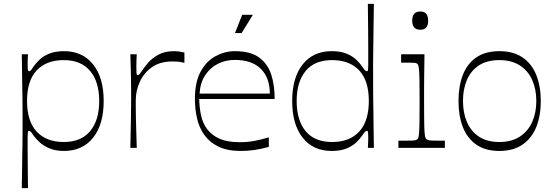

<svg xmlns="http://www.w3.org/2000/svg" viewBox="-20 -760 2853 987"><path d="M92 207Q93 153 93.5 110.5Q94 68 94.5 35Q95 2 95.5 -26.5Q96 -55 96 -81.5Q96 -108 96 -137Q96 -165 96 -191.5Q96 -218 95.5 -246Q95 -274 94.5 -308Q94 -342 93.5 -384Q93 -426 92 -481H124Q123 -467 122.5 -453Q122 -439 122 -430Q122 -409 123 -401.5Q124 -394 129 -394Q134 -394 138.5 -398.5Q143 -403 153 -419Q164 -434 182.5 -452.5Q201 -471 232.5 -484Q264 -497 309 -497Q404 -497 458.5 -429Q513 -361 513 -241Q513 -120 458.5 -52Q404 16 309 16Q266 16 235 3Q204 -10 184 -28.5Q164 -47 153 -62Q143 -78 138.5 -82.5Q134 -87 129 -87Q124 -87 123 -80Q122 -73 122 -54Q122 -32 122 -1.5Q122 29 122.5 61.5Q123 94 123 124Q123 154 123.5 176Q124 198 124 207ZM308 -30Q397 -30 443.5 -86Q490 -142 490 -241Q490 -339 443.5 -395Q397 -451 308 -451Q218 -451 168.5 -398Q119 -345 119 -241Q119 -137 168.5 -83.5Q218 -30 308 -30Z M650 0Q652 -74 652.5 -116.5Q653 -159 653.5 -184Q654 -209 654 -226.5Q654 -244 654 -268Q654 -291 654 -308Q654 -325 653.5 -345Q653 -365 652.5 -396.5Q652 -428 650 -481H683Q682 -465 681.5 -448.5Q681 -432 681 -420Q681 -391 682 -382.5Q683 -374 688 -374Q693 -374 698 -380Q703 -386 714 -402Q723 -416 742.5 -438.5Q762 -461 794.5 -479Q827 -497 875 -497Q890 -497 905 -494.5Q920 -492 928 -490V-437Q917 -440 904 -442Q891 -444 865 -444Q804 -444 762.5 -415.5Q721 -387 699.5 -341Q678 -295 678 -245Q678 -221 678 -203.5Q678 -186 678.5 -163.5Q679 -141 680 -103.5Q681 -66 683 0Z M1218 16Q1149 16 1103.5 -6Q1058 -28 1031 -65.5Q1004 -103 993 -151Q982 -199 982 -252Q982 -338 1011.5 -392Q1041 -446 1088.5 -471.5Q1136 -497 1187 -497Q1268 -497 1312.5 -464Q1357 -431 1374.5 -376Q1392 -321 1392 -251H1004Q1005 -207 1013.5 -167Q1022 -127 1045 -96Q1068 -65 1108.5 -47Q1149 -29 1212 -29Q1252 -29 1287 -35.5Q1322 -42 1362 -54V-5Q1319 7 1285 11.5Q1251 16 1218 16ZM1367 -279Q1367 -360 1321 -406Q1275 -452 1187 -452Q1139 -452 1099 -431.5Q1059 -411 1034 -372Q1009 -333 1006 -279ZM1188 -590 1225 -684H1280L1222 -590Z M1685 16Q1590 16 1536 -52Q1482 -120 1482 -241Q1482 -361 1536 -429Q1590 -497 1685 -497Q1731 -497 1762 -484Q1793 -471 1812 -452.5Q1831 -434 1841 -419Q1852 -403 1856.5 -398.5Q1861 -394 1866 -394Q1871 -394 1872 -401Q1873 -408 1873 -428Q1873 -461 1873 -507Q1873 -553 1872.5 -601.5Q1872 -650 1871.5 -687.5Q1871 -725 1871 -740H1902Q1901 -684 1900.5 -640Q1900 -596 1899.5 -559Q1899 -522 1898.5 -490.5Q1898 -459 1898 -430.5Q1898 -402 1898 -373Q1898 -344 1898 -314.5Q1898 -285 1898.5 -253Q1899 -221 1899.5 -183.5Q1900 -146 1900.5 -101Q1901 -56 1902 0H1871Q1872 -14 1872.5 -28.5Q1873 -43 1873 -54Q1873 -73 1872 -80Q1871 -87 1866 -87Q1861 -87 1856.5 -82.5Q1852 -78 1841 -62Q1831 -47 1812 -28.5Q1793 -10 1762 3Q1731 16 1685 16ZM1687 -30Q1777 -30 1826.5 -83.5Q1876 -137 1876 -241Q1876 -345 1826.5 -398Q1777 -451 1687 -451Q1597 -451 1551 -395Q1505 -339 1505 -241Q1505 -142 1551 -86Q1597 -30 1687 -30Z M2028 0V-37Q2042 -37 2054 -37Q2066 -37 2074 -37Q2102 -37 2111.5 -38.5Q2121 -40 2125 -44Q2129 -47 2131 -54Q2133 -61 2134.5 -80Q2136 -99 2136.5 -137Q2137 -175 2137 -239Q2137 -303 2136.5 -340Q2136 -377 2134.5 -396Q2133 -415 2131 -422Q2129 -429 2125 -432Q2121 -436 2112 -437Q2103 -438 2079 -438Q2071 -438 2062 -438Q2053 -438 2042 -438V-481H2162Q2162 -468 2161.5 -436Q2161 -404 2160.5 -365.5Q2160 -327 2160 -293.5Q2160 -260 2160 -242Q2160 -177 2160.5 -138.5Q2161 -100 2162.5 -80.5Q2164 -61 2166.5 -54Q2169 -47 2173 -44Q2178 -40 2187.5 -38.5Q2197 -37 2226 -37Q2234 -37 2244 -37Q2254 -37 2267 -37V0ZM2141 -607Q2099 -607 2099 -654Q2099 -701 2141 -701Q2181 -701 2181 -654Q2181 -607 2141 -607Z M2547 16Q2475 16 2428 -17Q2381 -50 2359 -107.5Q2337 -165 2337 -241Q2337 -316 2359 -374Q2381 -432 2428 -464.5Q2475 -497 2547 -497Q2619 -497 2666.5 -464.5Q2714 -432 2737 -374Q2760 -316 2760 -241Q2760 -165 2737 -107.5Q2714 -50 2666.5 -17Q2619 16 2547 16ZM2547 -30Q2610 -30 2652.5 -58Q2695 -86 2716 -133.5Q2737 -181 2737 -241Q2737 -301 2716 -348.5Q2695 -396 2652.5 -423.5Q2610 -451 2547 -451Q2483 -451 2441.5 -423.5Q2400 -396 2380 -348.5Q2360 -301 2360 -241Q2360 -181 2380 -133.5Q2400 -86 2441.5 -58Q2483 -30 2547 -30Z"/></svg>

Font: Ojuju Light
Style: Regular
Weight: 300
Designer: Chisaokwu Joboson, Mirko Velimirovic
Foundry: Udi Foundry
Version: Version 1.000